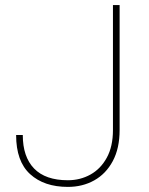

<svg xmlns="http://www.w3.org/2000/svg" viewBox="-20 -731 589 761"><path d="M427.7 -215.8V-710.9H454.1V-215.8Q454.1 -143.1 427 -92.5Q399.9 -42 353.5 -16.1Q307.1 9.8 249 9.8Q154.8 9.8 99.4 -40.8Q43.9 -91.3 43.9 -195.8H70.3Q70.3 -109.4 115.2 -63Q160.2 -16.6 249 -16.6Q297.9 -16.6 338.4 -39.1Q378.9 -61.5 403.3 -106Q427.7 -150.4 427.7 -215.8Z"/></svg>

Font: Vazirmatn UI Thin
Style: Regular
Weight: 100
Designer: Saber Rastikerdar
Foundry: Saber Rastikerdar
Version: Version 33.003